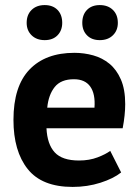

<svg xmlns="http://www.w3.org/2000/svg" viewBox="-20 -722 548 756"><path d="M457 -43Q427 -19 375.5 -2.5Q324 14 266 14Q145 14 89 -56.5Q33 -127 33 -250Q33 -382 96 -448Q159 -514 273 -514Q311 -514 347 -504Q383 -494 411 -471Q439 -448 456 -409Q473 -370 473 -312Q473 -291 470.5 -267Q468 -243 463 -217H163Q166 -154 195.5 -122Q225 -90 291 -90Q332 -90 364.5 -102.5Q397 -115 414 -128ZM271 -410Q220 -410 195.5 -379.5Q171 -349 166 -298H352Q356 -352 335.5 -381Q315 -410 271 -410ZM85 -632Q85 -664 104.5 -683Q124 -702 156 -702Q188 -702 206.5 -683Q225 -664 225 -632Q225 -602 206.5 -583Q188 -564 156 -564Q124 -564 104.5 -583Q85 -602 85 -632ZM304 -632Q304 -664 322.5 -683Q341 -702 373 -702Q405 -702 424.5 -683Q444 -664 444 -632Q444 -602 424.5 -583Q405 -564 373 -564Q341 -564 322.5 -583Q304 -602 304 -632Z"/></svg>

Font: PTSans
Style: Bold
Weight: 700
Designer: A.Korolkova, O.Umpeleva, V.Yefimov
Foundry: ParaType Ltd
Version: Version 2.003W OFL